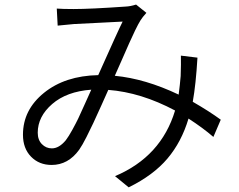

<svg xmlns="http://www.w3.org/2000/svg" viewBox="-20 -764 1040 837"><path d="M266.6 -152.3Q279.3 -168.9 295.4 -198.2Q311.5 -227.5 321.3 -248Q331.1 -268.6 351.6 -314.5Q372.1 -360.4 377.9 -373Q270.5 -365.2 207.5 -310.5Q144.5 -255.9 144.5 -185.5Q144.5 -154.3 162.6 -135.7Q180.7 -117.2 206.1 -117.2Q237.3 -117.2 266.6 -152.3ZM942.4 -242.2 910.2 -167Q865.2 -206.1 801.8 -247.1Q771.5 -145.5 710 -72.8Q648.4 0 541 52.7L481.4 3.9Q682.6 -81.1 743.2 -282.2Q594.7 -361.3 452.1 -372.1Q446.3 -358.4 422.4 -305.7Q398.4 -252.9 386.7 -227.5Q375 -202.1 356.9 -166.5Q338.9 -130.9 325.2 -111.3Q277.3 -44.9 205.1 -44.9Q150.4 -44.9 115.2 -81.1Q80.1 -117.2 80.1 -176.8Q80.1 -285.2 171.9 -359.4Q263.7 -433.6 408.2 -436.5Q497.1 -635.7 514.6 -669.9Q506.8 -669.9 418.5 -665Q330.1 -660.2 302.7 -659.2Q248 -654.3 231.4 -652.3L227.5 -726.6Q252.9 -724.6 300.8 -724.6Q374 -724.6 528.3 -735.4Q548.8 -736.3 573.2 -744.1L618.2 -708Q600.6 -688.5 592.8 -675.8Q583 -660.2 568.8 -630.9Q554.7 -601.6 543 -575.2Q531.2 -548.8 511.2 -502.9Q491.2 -457 480.5 -433.6Q613.3 -420.9 758.8 -351.6Q764.6 -395.5 767.6 -432.6Q769.5 -486.3 768.6 -521.5L840.8 -512.7Q834 -396.5 820.3 -320.3Q891.6 -279.3 942.4 -242.2Z"/></svg>

Font: Gen Shin Gothic Monospace Normal
Style: Regular
Weight: 350
Designer: [Source Han Sans]
Ryoko NISHIZUKA  (kana & ideographs); Paul D. Hunt (Latin, Greek & Cyrillic); Wenlong ZHANG  (bopomofo
Version: Version 1.002.20150607